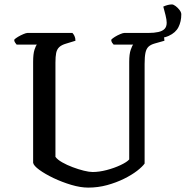

<svg xmlns="http://www.w3.org/2000/svg" viewBox="-20 -854 845 874"><path d="M381.7 0Q346.5 0 304.4 -12.5Q262.2 -25.1 223.5 -43.5Q184.9 -62 159.1 -80.8Q133.3 -99.6 130.8 -112.9V-572.3Q130.8 -608.9 137.1 -627.9Q143.4 -647 148.1 -651H55.7Q52.7 -655.3 49 -659.8Q45.4 -664.3 44.4 -672.8Q49.9 -679.4 62 -686.4Q74 -693.5 86.5 -698.7Q99.1 -704 104.6 -704H309.7Q314.5 -699.2 318.9 -690.5Q323.3 -681.8 323.5 -668.5L281.1 -655.5Q260.2 -649.5 249.7 -639.5Q239.1 -629.5 235.7 -612.9Q232.4 -596.3 232.4 -569.3V-139.9Q241.8 -127.1 263.3 -114.9Q284.8 -102.7 310.8 -93Q336.8 -83.2 361.3 -77.1Q385.8 -71 401.5 -71Q431.4 -71 465.8 -80Q500.2 -89 528.6 -102.4Q557 -115.8 568.2 -128.1V-572.3Q568.2 -608.3 575.2 -627.8Q582.1 -647.3 586.3 -651H497.2Q493.4 -654.7 490.1 -659.9Q486.9 -665 486.1 -672.8Q491.6 -679.4 503.4 -686.5Q515.2 -693.7 527.6 -698.8Q540 -704 545.6 -704H715.1Q719.7 -699.5 724.1 -690.4Q728.5 -681.4 728.5 -668.5L685.3 -656.3Q666 -651 655.9 -641.4Q645.9 -631.8 642.1 -613.5Q638.3 -595.3 638.3 -562.4V-109.6Q628.4 -95.4 604 -76.4Q579.5 -57.5 544.5 -40.2Q509.5 -22.9 467.8 -11.4Q426.1 0 381.7 0ZM615.8 -682.5V-704H655Q681.8 -704 700.7 -708.3Q719.7 -712.5 729.2 -722.5Q738.8 -732.5 738.8 -750.5Q738.8 -763.7 733.5 -785Q728.3 -806.4 723.3 -824Q734.3 -829 744.2 -831.4Q754.1 -833.8 762.7 -833.8Q769.5 -833.8 779.6 -826.2Q789.8 -818.5 797.5 -808.2Q805.3 -797.8 805.3 -789Q805.3 -756.2 792.5 -730.7Q779.8 -705.2 748.2 -690.8Q716.7 -676.5 659.8 -676.5Q652.4 -676.5 639.2 -677.6Q626.1 -678.7 615.8 -682.5Z"/></svg>

Font: Texturina Medium
Style: Regular
Weight: 500
Designer: Guillermo Torres Carreño
Foundry: Omnibus-Type
Version: Version 1.003